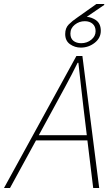

<svg xmlns="http://www.w3.org/2000/svg" viewBox="-62 -940 562 960"><path d="M-42 0 320 -660H350L434 0H404L375 -238H118L-12 0ZM372 -264 356 -396Q350 -452 343 -509Q336 -566 330 -626H326Q296 -565 266 -510Q236 -455 204 -396L132 -264ZM342 -702Q312 -702 288 -719Q264 -736 264 -770Q264 -800 282 -818Q300 -836 324 -852L420 -920H458L460 -916L372 -856Q396 -854 418 -839Q442 -822 442 -786Q442 -750 411.5 -726Q381 -702 342 -702ZM344 -724Q373 -724 394.5 -741.5Q416 -759 416 -784Q416 -808 401 -821Q386 -834 362 -834Q334 -834 312 -816.5Q290 -799 290 -772Q290 -748 305 -736Q320 -724 344 -724Z"/></svg>

Font: Source Sans 3 ExtraLight ExtraLight
Style: Italic
Weight: 250
Italic angle: -11°
Version: Version 3.052;hotconv 1.1.0;makeotfexe 2.6.0